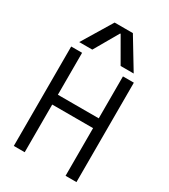

<svg xmlns="http://www.w3.org/2000/svg" viewBox="-237 -1110 1074 1221"><g transform="rotate(30 300.0 -500.0)"><path d="M70 0V-730H150V-422H450V-730H530V0H450V-350H150V0ZM100 -780 233 -1000H367L500 -780H404L302 -957H298L196 -780Z"/></g></svg>

Font: M PLUS Code Latin Expanded
Style: Regular
Weight: 400
Width: 7
Designer: Coji Morishita
Foundry: UNDERFOREST DESIGN
Version: Version 1.002; ttfautohint (v1.8.3)